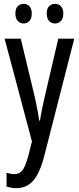

<svg xmlns="http://www.w3.org/2000/svg" viewBox="-20 -738 410 998"><path d="M4 -537H88L161 -233Q165 -214 169 -194Q173 -174 177 -153Q181 -132 184 -111H188Q192 -139 198 -169Q204 -199 212 -233L283 -537H366L208 81Q193 136 173.5 171Q154 206 127.5 223Q101 240 64 240Q52 240 40 238Q28 236 14 232V160Q24 163 34 165Q44 167 53 167Q73 167 86 157.5Q99 148 109 125.5Q119 103 129 65L146 -3ZM60 -668Q60 -694 72.5 -706Q85 -718 103 -718Q121 -718 133 -705.5Q145 -693 145 -668Q145 -642 133 -629Q121 -616 103 -616Q85 -616 72.5 -629Q60 -642 60 -668ZM223 -668Q223 -694 235.5 -706Q248 -718 266 -718Q284 -718 296.5 -705.5Q309 -693 309 -668Q309 -642 296.5 -629Q284 -616 266 -616Q247 -616 235 -629Q223 -642 223 -668Z"/></svg>

Font: Noto Sans Devanagari ExtraCondensed
Style: Regular
Weight: 400
Width: 2
Designer: Jelle Bosma - Monotype Design Team
Foundry: Monotype Imaging Inc.
Version: Version 2.006